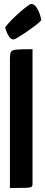

<svg xmlns="http://www.w3.org/2000/svg" viewBox="-20 -948 228 968"><path d="M30 0V-651Q30 -676 35 -686Q40 -696 64 -698Q88 -700 144 -700V-20Q144 -10 139 -6Q134 -2 110.5 -1Q87 0 30 0ZM49 -749Q35 -749 25 -764.5Q15 -780 10.5 -795Q6 -810 6 -810Q19 -828 39 -848Q59 -868 80 -886.5Q101 -905 117 -916.5Q133 -928 137 -928Q156 -928 170 -901Q184 -874 188 -846Q179 -835 158 -819Q137 -803 113.5 -787Q90 -771 71.5 -760Q53 -749 49 -749Z"/></svg>

Font: Yanone Kaffeesatz ExtraLight
Style: Bold
Weight: 700
Version: Version 2.003